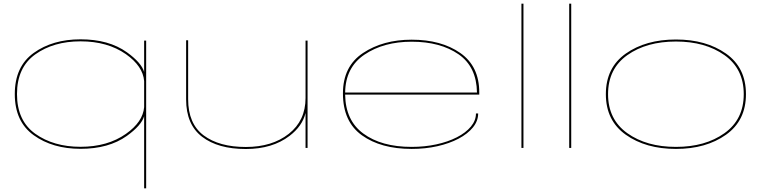

<svg xmlns="http://www.w3.org/2000/svg" viewBox="-20 -805 4180 1045"><path d="M764.5 220V-172.5Q749.5 -122 670 -65Q571.5 5 418.5 5Q266.5 5 163.5 -69Q60.5 -143 60.5 -293Q60.5 -443 163.5 -517Q266.5 -591 418.5 -591Q571.5 -591 670 -521Q749.5 -464 764.5 -413.5V-584H775.5V220ZM764.5 -364Q758 -444.5 665.5 -510Q565.5 -580 418.5 -580Q271.5 -580 172 -509Q72.5 -438 72.5 -293Q72.5 -148 172 -77Q271.5 -6 418.5 -6Q565.5 -6 665.5 -76.5Q758 -141.5 764.5 -222Z M1643 0V-190Q1625.5 -118.5 1556 -65.5Q1462.5 6 1318 6Q1167 6 1080 -60.5Q993 -127 993 -264V-586H1004V-265Q1004 -131.5 1088.5 -68.2Q1173 -5 1318 -5Q1461 -5 1552 -76.8Q1643 -148.5 1643 -271.5V-584H1654V0Z M2220.5 5.5Q2053.5 5.5 1950 -68.5Q1846.5 -142.5 1846.5 -296.5Q1846.5 -444 1955.8 -516.5Q2065 -589 2220.5 -589Q2381.5 -589 2485 -516.8Q2588.5 -444.5 2588.5 -302V-290H1858.5Q1860.5 -149.5 1957 -78.5Q2055.5 -5.5 2220.5 -5.5Q2291.5 -5.5 2354.8 -19.2Q2418 -33 2466.5 -57.8Q2515 -82.5 2542.8 -115.8Q2570.5 -149 2570.5 -187.5H2582.5Q2582.5 -146.5 2554 -111.5Q2525.5 -76.5 2475.8 -50.2Q2426 -24 2360.5 -9.2Q2295 5.5 2220.5 5.5ZM1858.5 -301.5H2576Q2574 -441 2476.5 -509Q2377 -578 2220.5 -578Q2068 -578 1963.5 -507.5Q1860.5 -438 1858.5 -301.5Z M2818 0V-785H2829V0Z M3078 0V-785H3089V0Z M3659 5.5Q3495 5.5 3386.2 -71.5Q3277.5 -148.5 3277.5 -292.5Q3277.5 -437 3386.2 -513.5Q3495 -590 3659 -590Q3822.5 -590 3931.2 -513.5Q4040 -437 4040 -292.5Q4040 -148.5 3931.2 -71.5Q3822.5 5.5 3659 5.5ZM3659 -5.5Q3818.5 -5.5 3923.2 -80.2Q4028 -155 4028 -292.5Q4028 -430.5 3923.2 -504.8Q3818.5 -579 3659 -579Q3499 -579 3394.2 -504.8Q3289.5 -430.5 3289.5 -292.5Q3289.5 -155 3394.2 -80.2Q3499 -5.5 3659 -5.5Z"/></svg>

Font: Anybody UltraExpanded Thin
Style: Regular
Weight: 100
Width: 9
Designer: Tyler Finck
Foundry: Etcetera Type Company
Version: Version 1.010; ttfautohint (v1.8.3) -l 8 -r 50 -G 200 -x 14 